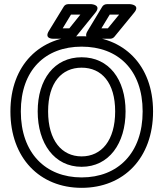

<svg xmlns="http://www.w3.org/2000/svg" viewBox="-20 -865 793 922"><path d="M372 -13C199 -13 80 -130 80 -330C80 -529 198 -641 372 -641C547 -641 665 -529 665 -330C665 -130 546 -13 372 -13ZM372 37C574 37 715 -106 715 -330C715 -553 573 -691 372 -691C172 -691 30 -553 30 -330C30 -106 171 37 372 37ZM372 -64C503 -64 583 -176 583 -330C583 -484 503 -590 372 -590C241 -590 161 -484 161 -330C161 -176 241 -64 372 -64ZM372 -114C277 -114 211 -190 211 -330C211 -468 276 -540 372 -540C468 -540 533 -468 533 -330C533 -190 467 -114 372 -114ZM313 -729H281L321 -795H366ZM324 -679C331 -679 339 -682 344 -688L438 -804C469 -842 419 -845 419 -845H307C298 -845 290 -840 286 -833L215 -717C190 -677 236 -679 236 -679ZM467 -729 507 -795H552L498 -729ZM401 -717C376 -677 422 -679 422 -679H509C516 -679 524 -682 529 -688L624 -804C656 -842 605 -845 605 -845H493C484 -845 475 -840 471 -833Z"/></svg>

Font: Falling Sky
Style: ExtOu
Weight: 400
Designer: Paul D. Hunt
Foundry: Adobe Systems Incorporated
Version: Version 1.02